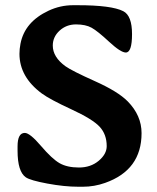

<svg xmlns="http://www.w3.org/2000/svg" viewBox="-20 -707 602 737"><path d="M277.8 -687Q408.2 -687 453.1 -664.1Q486.8 -647 486.8 -576.2Q486.8 -505.4 462.9 -505.4Q443.4 -505.4 398.9 -546.6Q354.5 -587.9 331.5 -600.6Q308.6 -613.3 271.7 -613.3Q234.9 -613.3 208.7 -589.4Q182.6 -565.4 182.6 -532.2Q182.6 -487.8 231.4 -452.6Q255.9 -435.1 344.2 -395.5Q432.6 -356 470.2 -317.9Q523.4 -263.7 523.4 -195.8Q523.4 -54.2 383.3 -4.9Q341.8 9.8 298.3 9.8H280.8Q227.1 9.8 161.6 -2.4Q96.2 -14.6 79.1 -26.4Q47.4 -48.3 47.4 -128.4V-145Q47.4 -196.8 75.2 -196.8Q94.7 -196.8 137.2 -147Q179.7 -97.2 208.7 -80.6Q237.8 -64 283 -64Q328.1 -64 358.9 -89.8Q389.6 -115.7 389.6 -146Q389.6 -191.4 362.3 -220.7Q335 -250 253.4 -287.6Q171.9 -325.2 140.6 -348.1Q54.7 -411.6 54.7 -500.5Q54.7 -519 58.6 -539.1Q74.7 -623 166.5 -666Q211.4 -687 260.3 -687Z"/></svg>

Font: Averia Serif Libre RX
Style: Bold
Weight: 700
Version: Version 1.002